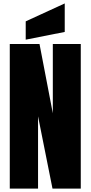

<svg xmlns="http://www.w3.org/2000/svg" viewBox="-20 -1121 538 1141"><path d="M206.1 0H38.1V-859.4H214.8L293.9 -447.8V-859.4H460V0H292L206.1 -429.7ZM364.7 -931.2 132.8 -885.3V-994.1L364.7 -1100.6Z"/></svg>

Font: Anton
Style: Regular
Weight: 400
Designer: Vernon Adams, Tural Alisoy
Foundry: Vernon Adams
Version: Version 2.300